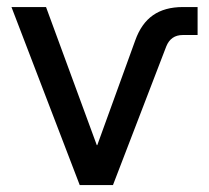

<svg xmlns="http://www.w3.org/2000/svg" viewBox="-20 -536 605 556"><path d="M210.9 0 13.2 -515.6H113.3L260.3 -115.7H261.7L371.6 -418.9Q389.2 -468.3 423.1 -491.9Q457 -515.6 509.8 -515.6H552.2V-434.6H509.3Q474.6 -434.6 461.4 -401.4L307.1 0Z"/></svg>

Font: Inter Cardless Display
Style: Regular
Weight: 400
Designer: Rasmus Andersson
Foundry: rsms
Version: Version 4.001;git-9221beed3